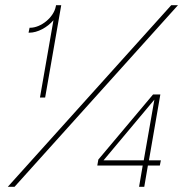

<svg xmlns="http://www.w3.org/2000/svg" viewBox="-20 -720 756 740"><path d="M10 0H36L666 -700H640ZM186 -642 134 -344H154L216 -700H196L195 -695C187 -653 138 -613 96 -613H94L90 -594H93C125 -594 162 -614 186 -642ZM516 0H536L550 -82H596L600 -102H554L598 -356H570L359 -105L355 -82H530ZM379 -102 575 -336 534 -102Z"/></svg>

Font: Fixel Text 20240404 Thin
Style: Italic
Weight: 100
Width: 4
Italic angle: -10°
Designer: AlfaBravo + MacPaw
Foundry: Kyrylo Tkachov, Marchela Mozhyna, Serhii Makarenko, Maria Weinstein, Zakhar Kryvoshyya
Version: Version 1.211;Glyphs 3.2 (3225)